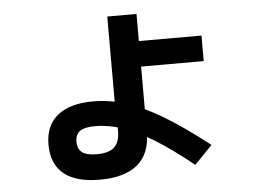

<svg xmlns="http://www.w3.org/2000/svg" viewBox="-50 -701 1100 819"><g transform="rotate(-5 500.0 -291.5)"><path d="M345.3 53.3Q243.3 53.3 191.7 10.8Q140 -31.7 140 -114.7Q140 -196 192.8 -239Q245.7 -282 345.3 -282Q415.7 -282 486.8 -259.6Q558 -237.3 641.5 -187.1Q725 -137 832.7 -53L756.4 25.7Q667.3 -46.3 595.5 -90.7Q523.7 -135 462.8 -155.5Q402 -176 345.3 -176Q299.6 -176 279.8 -161.8Q260 -147.7 260 -116.3Q260 -85.3 279.6 -70.6Q299.3 -56 341.7 -56Q394.3 -56 417.5 -78Q440.7 -100 440.7 -148V-218H437.4V-637.3H562.6V-521.3H830.7V-412H562.6V-130.7Q562.6 -39.3 507.8 7Q453 53.3 345.3 53.3Z"/></g></svg>

Font: M PLUS 1 Thin
Style: Regular
Weight: 100
Designer: Coji Morishita
Foundry: UNDERFOREST DESIGN
Version: Version 1.001